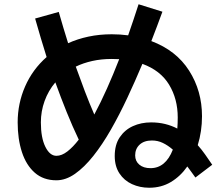

<svg xmlns="http://www.w3.org/2000/svg" viewBox="-20 -832 1040 902"><path d="M977 -58 898 2Q888 -12 878.5 -25Q869 -38 860 -50Q828 -4 783 23Q738 50 681 50Q637 50 600 33Q563 16 541 -17.5Q519 -51 519 -99Q519 -152 542.5 -187Q566 -222 604.5 -239.5Q643 -257 690 -257Q725 -257 755.5 -249.5Q786 -242 813 -228Q815 -253 815 -280Q815 -367 774.5 -434Q734 -501 649 -532Q615 -451 578 -372Q541 -293 501 -223Q461 -153 418.5 -99.5Q376 -46 332.5 -15.5Q289 15 245 15Q184 15 143.5 -20.5Q103 -56 83 -117.5Q63 -179 63 -257Q63 -346 98 -426Q133 -506 199 -564Q172 -650 145 -745L256 -776Q278 -699 300 -629Q344 -649 395.5 -660Q447 -671 505 -671Q544 -671 582 -666Q595 -702 607 -739Q619 -776 631 -812L743 -777Q731 -744 718 -709.5Q705 -675 691 -639Q808 -595 868.5 -500Q929 -405 929 -286Q929 -215 909 -150Q927 -130 943.5 -106.5Q960 -83 977 -58ZM505 -555Q456 -555 413.5 -545.5Q371 -536 336 -519Q357 -460 378.5 -403.5Q400 -347 423 -294Q453 -350 482.5 -416Q512 -482 540 -554Q523 -555 505 -555ZM172 -257Q172 -185 193 -142.5Q214 -100 245 -100Q270 -100 296.5 -120.5Q323 -141 350 -176Q320 -239 293 -306Q266 -373 240 -445Q207 -406 189.5 -357.5Q172 -309 172 -257ZM615 -102Q615 -75 634.5 -58.5Q654 -42 687 -42Q758 -42 792 -129Q769 -149 745 -160.5Q721 -172 694 -172Q657 -172 636 -152.5Q615 -133 615 -102Z"/></svg>

Font: Murecho Medium
Style: Regular
Weight: 500
Designer: Neil Summerour
Foundry: Positype
Version: Version 1.010; ttfautohint (v1.8.3)